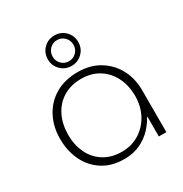

<svg xmlns="http://www.w3.org/2000/svg" viewBox="-177 -892 992 1040"><g transform="rotate(-30 319.0 -372.0)"><path d="M304 13Q225 13 169.5 -22.5Q114 -58 84.5 -119Q55 -180 55 -256Q55 -331 86.5 -391.5Q118 -452 177 -487Q236 -522 318 -522Q395 -522 452 -487.5Q509 -453 540.5 -394.5Q572 -336 572 -262V0H525V-123H522Q507 -93 478 -61.5Q449 -30 405.5 -8.5Q362 13 304 13ZM312 -28Q373 -28 421 -58Q469 -88 496.5 -139.5Q524 -191 524 -258Q523 -322 497.5 -372.5Q472 -423 425.5 -452Q379 -481 316 -481Q250 -481 202 -451Q154 -421 129 -369Q104 -317 104 -251Q104 -190 128 -139Q152 -88 199 -58Q246 -28 312 -28ZM308 -567Q268 -567 240.5 -594.5Q213 -622 213 -662Q213 -702 240.5 -729.5Q268 -757 308 -757Q348 -757 375.5 -729.5Q403 -702 403 -662Q403 -622 375.5 -594.5Q348 -567 308 -567ZM308 -596Q335 -596 354 -615Q373 -634 373 -662Q373 -690 354 -709Q335 -728 308 -728Q281 -728 262 -709Q243 -690 243 -662Q243 -634 262 -615Q281 -596 308 -596Z"/></g></svg>

Font: MuseoModerno ExtraLight
Style: Regular
Weight: 200
Designer: Pablo Cosgaya, Héctor Gatti, Marcela Romero, and the Authors of The MuseoModerno Project.
Foundry: Omnibus-Type Team
Version: Version 1.001